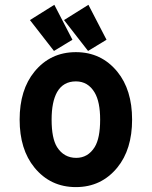

<svg xmlns="http://www.w3.org/2000/svg" viewBox="-20 -762 626 792"><path d="M204.1 -742.2 278.8 -598.1 202.6 -551.8 103.5 -679.2ZM344.7 -742.2 419.4 -598.1 343.3 -551.8 244.1 -679.2ZM293 -426.3Q240.7 -426.3 215.3 -381.8Q192.9 -341.3 192.9 -268.6Q192.9 -191.4 215.3 -155.3Q243.7 -110.8 294.4 -110.8Q342.8 -110.8 370.6 -155.3Q393.1 -191.9 393.1 -268.6Q393.1 -341.8 370.6 -379.9Q343.3 -426.3 293 -426.3ZM122.1 -70.8Q61 -145.5 61 -268.6Q61 -391.6 122.1 -466.3Q188 -546.9 293 -546.9Q397.9 -546.9 463.9 -466.3Q524.9 -391.6 524.9 -268.6Q524.9 -145.5 463.9 -70.8Q397.9 9.8 293 9.8Q188 9.8 122.1 -70.8Z"/></svg>

Font: Consola Mono
Style: Bold
Weight: 700
Monospace: yes
Designer: Wojciech Kalinowski "wmk69" (wmk69@o2.pl)
Foundry: Wojciech Kalinowski "wmk69" (wmk69@o2.pl)
Version: Version 2.1.0